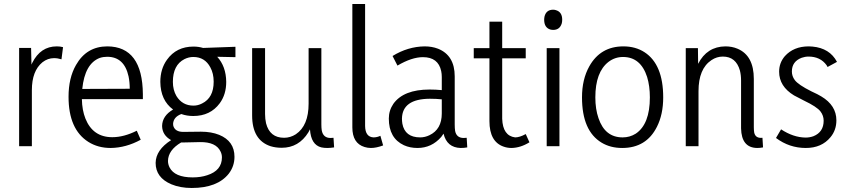

<svg xmlns="http://www.w3.org/2000/svg" viewBox="-20 -728 4227 956"><path d="M138.7 0V-279.3Q138.7 -375 191.4 -418Q217.8 -438.5 249 -438.5Q267.6 -438.5 286.1 -432.6L293.9 -493.2Q279.3 -497.1 262.7 -497.1Q181.6 -497.1 140.6 -415Q138.7 -410.2 136.7 -406.2L134.8 -489.3H75.2V0Z M680.7 -32.2 661.1 -77.1Q596.7 -44.9 539.1 -44.9Q442.4 -44.9 405.3 -137.7Q388.7 -179.7 387.7 -234.4H691.4V-258.8Q689.5 -496.1 514.6 -497.1Q411.1 -497.1 358.4 -404.3Q321.3 -339.8 321.3 -246.1Q321.3 -84 419.9 -21.5Q467.8 8.8 531.2 8.8Q607.4 7.8 680.7 -32.2ZM513.7 -445.3Q598.6 -445.3 620.1 -347.7Q626 -319.3 626 -286.1L389.6 -285.2Q402.3 -411.1 476.6 -439.5Q494.1 -445.3 513.7 -445.3Z M943.4 -202.1Q887.7 -202.1 858.4 -250Q840.8 -280.3 840.8 -320.3Q840.8 -404.3 898.4 -433.6Q919.9 -444.3 942.4 -444.3Q1000 -444.3 1027.3 -392.6Q1043.9 -362.3 1043.9 -321.3Q1043.9 -241.2 986.3 -212.9Q965.8 -202.1 943.4 -202.1ZM943.4 -496.1Q858.4 -496.1 811.5 -430.7Q778.3 -384.8 778.3 -320.3Q779.3 -228.5 841.8 -182.6Q788.1 -151.4 787.1 -100.6Q788.1 -54.7 832 -30.3Q755.9 18.6 754.9 83Q754.9 156.2 833 189.5Q877 208 934.6 208Q1062.5 208 1119.1 136.7Q1147.5 99.6 1147.5 52.7Q1147.5 -25.4 1071.3 -56.6Q1032.2 -72.3 980.5 -72.3L892.6 -71.3Q851.6 -71.3 842.8 -101.6Q841.8 -106.4 841.8 -111.3Q843.8 -145.5 882.8 -160.2Q910.2 -150.4 942.4 -150.4Q1027.3 -150.4 1074.2 -213.9Q1106.4 -257.8 1106.4 -320.3Q1105.5 -397.5 1061.5 -445.3L1152.3 -443.4V-495.1L991.2 -489.3Q968.8 -496.1 943.4 -496.1ZM939.5 155.3Q849.6 155.3 824.2 105.5Q816.4 89.8 816.4 73.2Q817.4 19.5 881.8 -18.6H892.6L975.6 -20.5Q1055.7 -21.5 1078.1 26.4Q1085 40 1085 55.7Q1085 121.1 1011.7 144.5Q979.5 155.3 939.5 155.3Z M1609.4 8.8Q1625 8.8 1643.6 5.9L1640.6 -42Q1633.8 -41 1626 -41Q1588.9 -41 1582 -79.1Q1580.1 -91.8 1580.1 -108.4V-488.3H1516.6V-211.9Q1516.6 -102.5 1453.1 -59.6Q1425.8 -42 1394.5 -42Q1323.2 -42 1304.7 -114.3Q1299.8 -135.7 1299.8 -160.2V-488.3H1235.4V-153.3Q1235.4 -30.3 1327.1 0Q1352.5 7.8 1382.8 7.8Q1467.8 7.8 1515.6 -69.3Q1519.5 -77.1 1523.4 -84Q1528.3 -6.8 1580.1 5.9Q1593.8 8.8 1609.4 8.8Z M1827.1 8.8Q1853.5 8.8 1887.7 -3.9L1874 -51.8Q1857.4 -43.9 1839.8 -43.9Q1798.8 -45.9 1797.9 -100.6V-708H1734.4V-93.8Q1734.4 -14.6 1794.9 3.9Q1810.5 8.8 1827.1 8.8Z M2273.4 8.8Q2291 8.8 2306.6 5.9L2303.7 -42Q2297.9 -41 2289.1 -41Q2252.9 -41 2246.1 -76.2Q2244.1 -88.9 2244.1 -108.4V-347.7Q2244.1 -452.1 2161.1 -485.4Q2130.9 -497.1 2094.7 -497.1Q2010.7 -496.1 1934.6 -449.2L1959 -401.4Q2030.3 -443.4 2085.9 -443.4Q2162.1 -443.4 2176.8 -374Q2179.7 -360.4 2179.7 -344.7V-279.3Q2149.4 -282.2 2119.1 -282.2Q1989.3 -282.2 1938.5 -210.9Q1916 -177.7 1916 -137.7Q1916 -40 1991.2 -4.9Q2021.5 8.8 2058.6 8.8Q2128.9 8.8 2176.8 -45.9Q2183.6 -54.7 2188.5 -62.5Q2205.1 6.8 2273.4 8.8ZM2072.3 -43.9Q1996.1 -43.9 1983.4 -112.3Q1981.4 -125 1981.4 -137.7Q1983.4 -235.4 2120.1 -236.3Q2152.3 -236.3 2179.7 -233.4V-163.1Q2179.7 -84 2118.2 -54.7Q2095.7 -43.9 2072.3 -43.9Z M2616.2 -19.5 2597.7 -60.5Q2567.4 -43.9 2544.9 -43.9Q2483.4 -51.8 2480.5 -136.7V-437.5H2597.7V-488.3H2480.5V-620.1H2417V-488.3H2338.9V-437.5H2417V-125Q2417 -22.5 2487.3 2Q2505.9 8.8 2527.3 8.8Q2572.3 7.8 2616.2 -19.5Z M2765.6 0V-488.3H2702.1V0ZM2779.3 -629.9Q2779.3 -668.9 2747.1 -677.7Q2741.2 -679.7 2734.4 -679.7Q2700.2 -679.7 2691.4 -646.5Q2689.5 -637.7 2689.5 -629.9Q2689.5 -590.8 2719.7 -581.1Q2727.5 -579.1 2734.4 -579.1Q2767.6 -579.1 2777.3 -612.3Q2779.3 -621.1 2779.3 -629.9Z M3080.1 -43.9Q2992.2 -43.9 2960 -139.6Q2944.3 -184.6 2944.3 -243.2Q2944.3 -369.1 3009.8 -419.9Q3042 -444.3 3082 -444.3Q3169.9 -444.3 3202.1 -344.7Q3215.8 -299.8 3215.8 -243.2Q3215.8 -109.4 3145.5 -62.5Q3116.2 -43.9 3080.1 -43.9ZM3084 -497.1Q2969.7 -497.1 2914.1 -397.5Q2877.9 -333 2877.9 -243.2Q2877.9 -76.2 2975.6 -17.6Q3019.5 8.8 3078.1 8.8Q3198.2 8.8 3251 -96.7Q3282.2 -158.2 3282.2 -243.2Q3282.2 -407.2 3189.5 -467.8Q3144.5 -497.1 3084 -497.1Z M3776.4 -42Q3742.2 -38.1 3735.4 -67.4Q3733.4 -79.1 3733.4 -94.7V-335Q3733.4 -451.2 3652.3 -485.4Q3625 -497.1 3591.8 -497.1Q3500 -496.1 3456.1 -410.2L3455.1 -488.3H3394.5V0H3458V-274.4Q3458 -385.7 3522.5 -428.7Q3548.8 -446.3 3579.1 -446.3Q3644.5 -446.3 3664.1 -377Q3669.9 -354.5 3669.9 -327.1V-88.9Q3671.9 7.8 3750 8.8Q3764.6 8.8 3779.3 5.9Z M4144.5 -128.9Q4144.5 -203.1 4069.3 -248Q4053.7 -257.8 4019.5 -273.4Q3955.1 -305.7 3937.5 -329.1Q3922.9 -348.6 3922.9 -372.1Q3922.9 -421.9 3971.7 -440.4Q3988.3 -446.3 4005.9 -446.3Q4064.5 -446.3 4095.7 -403.3Q4098.6 -398.4 4100.6 -394.5L4147.5 -419.9Q4111.3 -488.3 4025.4 -496.1Q4016.6 -497.1 4006.8 -497.1Q3931.6 -497.1 3887.7 -448.2Q3859.4 -415 3859.4 -371.1Q3859.4 -297.9 3933.6 -252.9Q3949.2 -244.1 3982.4 -227.5Q4047.9 -196.3 4065.4 -172.9Q4081.1 -152.3 4081.1 -127Q4081.1 -70.3 4030.3 -49.8Q4011.7 -43 3991.2 -43Q3929.7 -43.9 3869.1 -84L3843.8 -41Q3910.2 8.8 3992.2 8.8Q4071.3 8.8 4115.2 -44.9Q4144.5 -80.1 4144.5 -128.9Z"/></svg>

Font: Yaldevi Colombo
Style: Regular
Weight: 400
Designer: Sol Matas, Denzil Rajitha, Kosala Senevirathne and Pathum Egodawatta
Foundry: Mooniak
Version: Version 1.020 ; ttfautohint (v1.6)